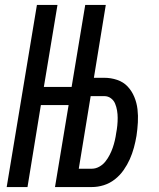

<svg xmlns="http://www.w3.org/2000/svg" viewBox="-20 -755 640 775"><path d="M7 0 129 -735H212L157 -404H311L298 -331H145L91 0ZM202 0 324 -735H407L359 -441H401Q428 -441 453 -432.5Q478 -424 495 -406Q512 -388 522 -364Q532 -340 535 -314Q538 -288 536.5 -261Q535 -234 531 -207Q527 -183 520.5 -159Q514 -135 504 -112.5Q494 -90 479 -68.5Q464 -47 443.5 -31Q423 -15 399 -7.5Q375 0 351 0ZM351 -74Q366 -74 380.5 -82Q395 -90 405 -102.5Q415 -115 422.5 -129.5Q430 -144 435 -158.5Q440 -173 443.5 -188Q447 -203 449 -218Q452 -233 453.5 -248.5Q455 -264 455 -279Q455 -294 452.5 -309Q450 -324 444.5 -337Q439 -350 427.5 -358.5Q416 -367 401 -367H346L298 -74Z"/></svg>

Font: Iosevka Curly Extended
Style: Italic
Weight: 400
Width: 7
Italic angle: -9°
Monospace: yes
Designer: Belleve Invis
Foundry: Belleve Invis
Version: Version 11.1.0; ttfautohint (v1.8.3)